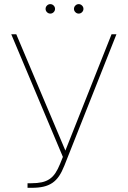

<svg xmlns="http://www.w3.org/2000/svg" viewBox="-20 -892 613 922"><path d="M58.2 -727.3 294 -169 515.6 -727.3H539.1L289.1 -96.6Q277.3 -66.8 263.5 -46.3Q249.6 -25.9 231.2 -13.5Q212.7 -1.1 188.7 4.4Q164.8 9.9 132.8 9.9H112.2V-12.1H130.7Q159.4 -12.1 180.6 -16.7Q201.7 -21.3 217.7 -32Q233.7 -42.6 245.7 -60.5Q257.8 -78.5 268.5 -105.1L282 -138.5L34.1 -727.3ZM335.2 -849.4Q335.2 -858.7 342 -865.4Q348.7 -872.2 358 -872.2Q367.2 -872.2 373.9 -865.4Q380.7 -858.7 380.7 -849.4Q380.7 -840.2 373.9 -833.5Q367.2 -826.7 358 -826.7Q348.7 -826.7 342 -833.5Q335.2 -840.2 335.2 -849.4ZM221.6 -872.2Q230.8 -872.2 237.6 -865.4Q244.3 -858.7 244.3 -849.4Q244.3 -840.2 237.6 -833.5Q230.8 -826.7 221.6 -826.7Q212.4 -826.7 205.6 -833.5Q198.9 -840.2 198.9 -849.4Q198.9 -858.7 205.6 -865.4Q212.4 -872.2 221.6 -872.2Z"/></svg>

Font: Inter P Thin
Style: Regular
Weight: 100
Designer: Rasmus Andersson
Foundry: rsms
Version: Version 3.018;git-588b23468